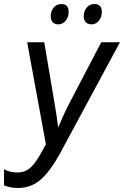

<svg xmlns="http://www.w3.org/2000/svg" viewBox="-40 -924 616 954"><path d="M-20 -3V-83Q9 -67 46 -67Q75 -67 96.5 -80Q118 -93 138.5 -122.5Q159 -152 188 -207L95 -714H180L231 -411Q242 -350 249 -290Q279 -362 300 -402L463 -714H556L259 -163Q209 -72 161.5 -31Q114 10 50 10Q10 10 -20 -3ZM212 -843Q212 -868 226.5 -886Q241 -904 265 -904Q301 -904 301 -866Q301 -838 286 -820.5Q271 -803 250 -803Q232 -803 222 -813.5Q212 -824 212 -843ZM376 -843Q376 -868 390.5 -886Q405 -904 429 -904Q447 -904 456.5 -894Q466 -884 466 -866Q466 -838 451 -820.5Q436 -803 415 -803Q397 -803 386.5 -813.5Q376 -824 376 -843Z"/></svg>

Font: Noto Sans UI Narrow
Style: Italic
Weight: 400
Width: 4
Italic angle: -12°
Designer: Monotype Design Team
Foundry: Monotype Imaging Inc.
Version: Version 1.001